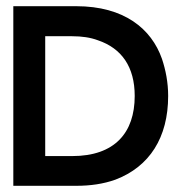

<svg xmlns="http://www.w3.org/2000/svg" viewBox="-20 -600 582 620"><path d="M226 0C272 0 314 -6 353 -20C463 -62 523 -156 523 -290C523 -334 515 -374 503 -410C469 -507 381 -580 226 -580H23V0ZM126 -483H213C244 -483 272 -479 296 -470C373 -444 415 -384 415 -290C415 -172 351 -96 213 -96H126Z"/></svg>

Font: Charger Pro
Style: BlkExt
Weight: 900
Designer: Jasper
Foundry: Cannot Into Space Fonts
Version: Version 1.09